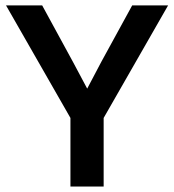

<svg xmlns="http://www.w3.org/2000/svg" viewBox="-20 -680 635 700"><path d="M592.8 -660.2 357.9 -250V0H236.8V-250L2 -660.2H133.8L246.1 -454.1L297.9 -356.9L349.1 -454.1L461.9 -660.2Z"/></svg>

Font: Human Sans Medium
Style: Regular
Weight: 500
Designer: Tim Radville
Foundry: Continuum
Version: Version 1.000;FEAKit 1.0